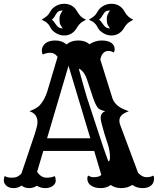

<svg xmlns="http://www.w3.org/2000/svg" viewBox="-54 -967 820 997"><path d="M58.1 -3.4Q40 9.8 16.8 9.8Q-6.3 9.8 -20.3 -2.2Q-34.2 -14.2 -34.2 -29.8Q-34.2 -45.4 -29.3 -52.7Q-15.1 -44.4 5.6 -44.4Q26.4 -44.4 36.9 -50Q47.4 -55.7 57.1 -65.4L126.5 -271L136.2 -304.7Q140.6 -319.8 140.6 -332.5Q140.6 -377 98.6 -389.2Q137.2 -403.8 152.8 -420.9Q177.2 -447.8 191.4 -491.7L245.1 -671.9Q229.5 -692.9 208 -692.9Q186.5 -692.9 168 -683.6Q163.1 -692.4 163.1 -703.4Q163.1 -714.4 167.7 -724.1Q172.4 -733.9 180.7 -741.2Q199.2 -756.8 233.4 -756.8Q267.6 -756.8 291.5 -736.3Q315.9 -756.8 352.3 -756.8Q388.7 -756.8 410.2 -737.3Q441.4 -756.8 473.6 -756.8Q505.9 -756.8 523.7 -744.6Q541.5 -732.4 541.5 -711.4Q541.5 -701.7 535.6 -694.3Q524.4 -702.6 509.3 -702.6Q476.6 -702.6 466.8 -658.2L529.3 -458.5Q541 -420.9 587.9 -399.9Q601.1 -394 614.7 -389.2Q565.9 -373 565.9 -340.8Q565.9 -328.6 569.8 -319.3L663.1 -69.3Q684.6 -46.9 706.5 -46.9Q728.5 -46.9 740.7 -55.2Q746.1 -51.3 746.1 -40.5Q746.1 -29.8 742.7 -20.8Q739.3 -11.7 731.9 -4.9Q716.3 9.8 686 9.8Q655.8 9.8 633.3 -6.8Q607.9 9.8 575.9 9.8Q543.9 9.8 521 -6.3Q499 9.8 469.2 9.8Q439.5 9.8 419.9 -2.7Q400.4 -15.1 399.4 -38.1Q399.4 -51.8 404.8 -55.2Q418 -46.9 431.6 -46.9Q460.4 -46.9 472.2 -58.6L435.1 -183.1H170.9L138.7 -75.2Q158.7 -44.4 187.3 -44.4Q215.8 -44.4 230 -52.7Q235.4 -43.9 235.4 -28.6Q235.4 -13.2 220.2 -1.7Q205.1 9.8 181.2 9.8Q157.2 9.8 137.2 -2.4Q119.6 9.8 96.9 9.8Q74.2 9.8 58.1 -3.4ZM415 -249 301.8 -625.5 190.4 -249ZM508.3 -129.4Q517.1 -129.4 517.1 -148.9Q517.1 -183.1 506.8 -215.3L488.3 -272.5Q468.8 -336.9 468.8 -353.5Q468.3 -380.9 492.7 -389.6Q459 -396.5 451.7 -410.6Q448.2 -416.5 446 -419.9Q443.8 -423.3 441.7 -428Q439.5 -432.6 436.5 -439.9Q433.6 -447.3 428.7 -460.9L398.4 -552.2Q387.7 -586.4 366.7 -604Q360.4 -609.4 355 -610.4Q387.7 -492.2 397.9 -459Q468.8 -241.2 482.9 -200.7ZM652.3 -85.4 653.3 -82.5ZM421.9 -857.4 407.7 -864.7Q424.3 -875 434.3 -883.1Q444.3 -891.1 453.4 -908Q462.4 -924.8 481.9 -936Q501.5 -947.3 524.4 -947.3Q570.8 -947.3 593.3 -905.8Q608.9 -877 638.2 -864.7L625.5 -857.4Q605 -846.7 593.3 -826.7Q568.8 -782.7 524.4 -782.7Q502.9 -782.7 482.9 -794.7Q462.9 -806.6 455.3 -820.8Q447.8 -835 443.1 -840.6Q438.5 -846.2 433.3 -850.3Q428.2 -854.5 421.9 -857.4ZM347.7 -826.7Q323.2 -782.7 279.3 -782.7Q257.3 -782.7 237.3 -794.7Q217.3 -806.6 209.7 -820.8Q202.1 -835 197.5 -840.6Q192.9 -846.2 187.7 -850.3Q182.6 -854.5 176.3 -857.4L162.1 -864.7Q178.7 -875 188.7 -883.1Q198.7 -891.1 207.8 -908Q216.8 -924.8 236.3 -936Q255.9 -947.3 279.3 -947.3Q325.2 -947.3 347.7 -905.8Q363.3 -877 392.6 -864.7L379.9 -857.4Q359.4 -846.7 347.7 -826.7ZM517.1 -912.6Q507.3 -912.6 500 -910.2Q492.7 -907.7 487.3 -900.4Q481.9 -893.1 479.5 -888.7Q477.1 -884.3 473.6 -879.4Q465.8 -867.2 460.4 -864.7Q467.3 -860.8 472.9 -852.1Q478.5 -843.3 486.3 -834Q498 -819.3 517.1 -819.3Q514.2 -824.2 511.2 -828.4Q508.3 -832.5 505.9 -837.2Q503.4 -841.8 502 -848.4Q500.5 -855 500.5 -871.8Q500.5 -888.7 517.1 -912.6ZM271.5 -912.6Q261.7 -912.6 254.4 -910.2Q247.1 -907.7 241.7 -900.4Q236.3 -893.1 233.9 -888.7Q231.4 -884.3 228.5 -879.4Q220.2 -867.2 214.8 -864.7Q221.7 -860.8 227.3 -852.1Q232.9 -843.3 240.7 -834Q252.4 -819.3 271.5 -819.3Q268.6 -824.2 265.6 -828.4Q262.7 -832.5 260.3 -837.2Q257.8 -841.8 256.3 -848.4Q254.9 -855 254.9 -871.8Q254.9 -888.7 271.5 -912.6Z"/></svg>

Font: Rye
Style: Regular
Weight: 400
Designer: Nicole Fally
Foundry: Nicole Fally
Version: Version 1.001